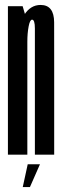

<svg xmlns="http://www.w3.org/2000/svg" viewBox="-20 -625 250 776"><path d="M12 0H90.5V-535.5L71.5 -600H12ZM121 0H199V-369.5Q199 -465 198.8 -535Q198.5 -605 144 -605Q103.5 -605 78.2 -565.2Q53 -525.5 53 -466L90.5 -456Q90.5 -491.5 95.8 -518.5Q101 -545.5 109.5 -545.5Q121 -545.5 121 -510Q121 -474.5 121 -378ZM72 131H101L141.5 39H92Z"/></svg>

Font: Anybody UltraCondensed
Style: Regular
Weight: 400
Width: 1
Version: Version 1.113;gftools[0.9.25]